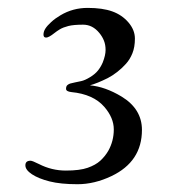

<svg xmlns="http://www.w3.org/2000/svg" viewBox="-20 -704 433 491"><path d="M58.1 -293Q62.7 -293 79.8 -284.4Q112.3 -267.8 148.2 -267.8Q184.1 -267.8 204.2 -274.9Q224.4 -282 236.5 -293Q248.5 -304 256.8 -318.1Q271 -343.3 271 -373Q271 -402.8 246.6 -430.9Q218.5 -463.1 162.6 -468.5Q148.9 -470 148.9 -476.8Q148.9 -483.6 152.6 -486.6Q156.2 -489.5 159.9 -490.5Q167.2 -492.4 172.4 -493.4Q177.5 -494.4 187.3 -496.5Q197 -498.5 210.2 -506.6Q223.4 -514.6 230.7 -523.9Q238 -533.2 242.7 -544.2Q250 -562.7 250 -576.2Q250 -589.6 245.8 -600Q241.7 -610.4 234.1 -619.6Q216.8 -640.9 192.5 -640.9Q168.2 -640.9 154.8 -637.5Q141.4 -634 133.3 -629.2Q125.2 -624.3 119.1 -619.4Q104.7 -607.9 97.9 -607.9Q91.1 -607.9 91.2 -615.7Q91.3 -623.5 96.1 -631Q100.8 -638.4 111 -647.7Q121.1 -657 134.8 -665Q166.3 -683.8 204.2 -683.8Q242.2 -683.8 267.2 -674.8Q292.2 -665.8 308.6 -646.5Q325 -627.2 325 -605.3Q325 -583.5 318.6 -567.7Q312.3 -552 302.1 -540.8Q292 -529.5 279.8 -520Q267.6 -510.5 255.4 -504.2Q228.8 -491 210 -485.8Q249 -482.2 290.5 -457.3Q343 -425.5 343 -371.8Q343 -290.8 265.1 -253.7Q221.4 -232.9 178.2 -232.9Q135 -232.9 106.7 -240.1Q78.4 -247.3 61.6 -258.4Q44.9 -269.5 44.9 -281.2Q44.9 -293 58.1 -293Z"/></svg>

Font: Linden Hill
Style: Italic
Weight: 400
Italic angle: -5.60001°
Version: Version 1.201